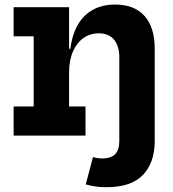

<svg xmlns="http://www.w3.org/2000/svg" viewBox="-20 -582 742 824"><path d="M276.5 -125H347V0H38.5V-125H124.5V-426H38.5V-551H276.5ZM474 -562.5Q557 -562.5 600.5 -513.2Q644 -464 644 -374V23.5Q644 115 594 168.2Q544 221.5 435.5 221.5Q410.5 221.5 389.2 218.2Q368 215 348 209.5L379 92Q388.5 95 399.2 96.5Q410 98 419.5 98Q456 98 474 79.8Q492 61.5 492 23.5V-336.5Q492 -383.5 469.8 -411.2Q447.5 -439 404 -439Q367 -439 338.2 -418.8Q309.5 -398.5 293 -360.8Q276.5 -323 276.5 -271L250 -372.5H282Q290 -435.5 315.2 -477.8Q340.5 -520 380.8 -541.2Q421 -562.5 474 -562.5Z"/></svg>

Font: Hepta Slab ExtraLight
Style: Bold
Weight: 700
Version: Version 1.102